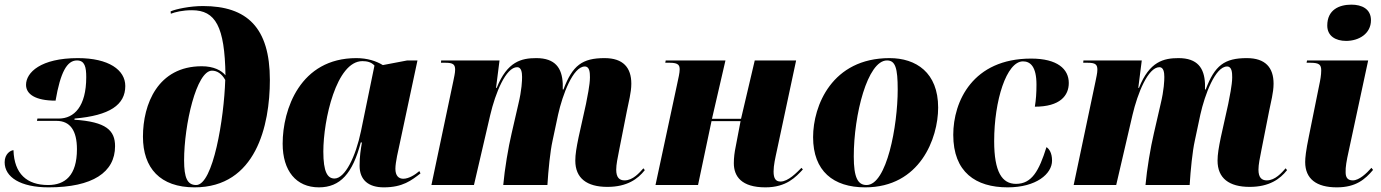

<svg xmlns="http://www.w3.org/2000/svg" viewBox="-22 -796 5943 826"><path d="M187 10C377 10 473 -55 473 -167C473 -235 435 -272 298 -281L299 -286C450 -299 517 -345 517 -426C517 -495 446 -546 313 -546C153 -546 90 -484 90 -431C90 -391 130 -363 217 -363C238 -485 266 -536 309 -536C343 -536 349 -507 349 -464C349 -338 297 -286 231 -286H139L137 -276H221C280 -276 309 -234 309 -154C309 -41 258 0 185 0C94 0 39 -48 36 -150C23 -149 -2 -134 -2 -98C-2 -34 66 10 187 10Z M815 10C1079 10 1139 -256 1139 -452C1139 -677 1041 -770 851 -770C795 -770 734 -757 712 -747L713 -737C732 -744 762 -752 804 -752C905 -752 945 -682 948 -472C931 -493 897 -511 846 -511C657 -511 593 -348 593 -208C593 -73 667 10 815 10ZM822 0C784 0 770 -31 770 -106C770 -259 823 -492 890 -492C912 -492 932 -479 947 -452C942 -287 895 0 822 0Z M1350 10C1442 10 1495 -50 1530 -183H1535C1530 -152 1525 -126 1525 -83C1525 -21 1564 10 1629 10C1711 10 1748 -20 1787 -50L1782 -60C1765 -45 1737 -27 1713 -27C1693 -27 1679 -40 1679 -70C1679 -98 1692 -152 1697 -175L1774 -536H1730L1625 -516C1597 -533 1559 -546 1511 -546C1269 -546 1194 -325 1194 -178C1194 -61 1252 10 1350 10ZM1417 -28C1387 -28 1369 -56 1369 -144C1369 -280 1425 -533 1537 -533C1557 -533 1575 -529 1589 -514L1531 -232C1508 -121 1462 -28 1417 -28Z M2591 8C2676 8 2722 -26 2752 -64L2746 -72C2729 -53 2701 -20 2665 -20C2643 -20 2629 -32 2629 -66C2629 -88 2635 -117 2642 -152L2675 -319C2682 -356 2694 -397 2694 -436C2694 -505 2659 -546 2579 -546C2483 -546 2441 -515 2402 -411H2399V-436C2396 -503 2367 -546 2285 -546C2222 -546 2160 -532 2115 -418H2112L2127 -536H1876L1875 -526H1895C1928 -526 1936 -518 1936 -496C1936 -481 1931 -462 1928 -446L1834 0H2017L2087 -301C2109 -395 2154 -507 2203 -507C2221 -507 2224 -484 2224 -465C2224 -450 2223 -410 2208 -348L2179 -222C2165 -163 2149 -68 2143 0H2333C2337 -65 2345 -145 2355 -190L2379 -303C2398 -388 2443 -510 2494 -510C2515 -510 2516 -483 2516 -463C2516 -431 2504 -375 2499 -349L2467 -205C2458 -161 2453 -132 2453 -105C2453 -29 2503 8 2591 8Z M3271 10C3362 10 3402 -35 3432 -67L3426 -74C3406 -54 3369 -15 3336 -15C3316 -15 3306 -27 3306 -58C3306 -85 3313 -115 3321 -152L3403 -536H3225L3166 -285H3041L3099 -536H2842L2840 -526H2860C2898 -526 2902 -514 2902 -497C2902 -482 2897 -462 2890 -429L2798 0H2981L3039 -275H3164L3143 -165C3138 -141 3135 -118 3135 -94C3135 -37 3168 10 3271 10Z M3700 10C3936 10 4014 -201 4014 -333C4014 -484 3919 -546 3805 -546C3557 -546 3476 -341 3476 -206C3476 -60 3563 10 3700 10ZM3706 0C3669 0 3651 -31 3651 -123C3651 -302 3710 -536 3794 -536C3830 -536 3840 -503 3840 -411C3840 -255 3793 0 3706 0Z M4313 10C4436 10 4504 -48 4504 -105C4504 -139 4491 -156 4480 -163C4448 -61 4417 -5 4349 -5C4289 -5 4255 -56 4255 -189C4255 -363 4308 -532 4379 -532C4411 -532 4437 -509 4437 -432C4437 -397 4435 -367 4430 -337C4539 -337 4576 -385 4576 -439C4576 -499 4527 -544 4414 -544C4163 -544 4079 -360 4079 -216C4079 -55 4176 10 4313 10Z M5354 8C5439 8 5485 -26 5515 -64L5509 -72C5492 -53 5464 -20 5428 -20C5406 -20 5392 -32 5392 -66C5392 -88 5398 -117 5405 -152L5438 -319C5445 -356 5457 -397 5457 -436C5457 -505 5422 -546 5342 -546C5246 -546 5204 -515 5165 -411H5162V-436C5159 -503 5130 -546 5048 -546C4985 -546 4923 -532 4878 -418H4875L4890 -536H4639L4638 -526H4658C4691 -526 4699 -518 4699 -496C4699 -481 4694 -462 4691 -446L4597 0H4780L4850 -301C4872 -395 4917 -507 4966 -507C4984 -507 4987 -484 4987 -465C4987 -450 4986 -410 4971 -348L4942 -222C4928 -163 4912 -68 4906 0H5096C5100 -65 5108 -145 5118 -190L5142 -303C5161 -388 5206 -510 5257 -510C5278 -510 5279 -483 5279 -463C5279 -431 5267 -375 5262 -349L5230 -205C5221 -161 5216 -132 5216 -105C5216 -29 5266 8 5354 8Z M5769 -620C5824 -620 5876 -651 5876 -709C5876 -758 5836 -776 5792 -776C5739 -776 5688 -754 5688 -686C5688 -641 5724 -620 5769 -620ZM5729 10C5812 10 5851 -25 5885 -65L5878 -74C5857 -50 5825 -20 5798 -20C5775 -20 5767 -33 5767 -55C5766 -76 5771 -105 5780 -145L5864 -536H5601L5599 -526H5616C5654 -526 5662 -517 5662 -493C5662 -473 5658 -451 5653 -428L5609 -210C5596 -147 5593 -117 5593 -99C5593 -26 5642 10 5729 10Z"/></svg>

Font: Noto Serif Display SemiCondensed Black
Style: Italic
Weight: 900
Width: 4
Italic angle: -12°
Designer: Monotype Design Team
Foundry: Monotype Imaging Inc.
Version: Version 2.009